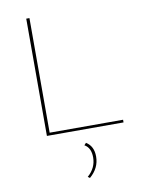

<svg xmlns="http://www.w3.org/2000/svg" viewBox="-99 -725 782 1061"><g transform="rotate(-10 291.5 -194.0)"><path d="M142 -15H554V0H124V-658H142ZM330 75Q372 101 372 159Q372 224 318 270L307 262Q355 220 355 161Q355 107 319 87Z"/></g></svg>

Font: EauTestSC Thin
Style: Regular
Weight: 250
Designer: Christian Thalmann (Catharsis Fonts)
Version: Version 0.001;PS 000.001;hotconv 1.0.88;makeotf.lib2.5.64775